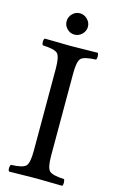

<svg xmlns="http://www.w3.org/2000/svg" viewBox="-124 -854 545 905"><g transform="rotate(15 148.5 -401.5)"><path d="M112.5 -716.6Q97.2 -731.9 97.2 -752.9Q97.2 -773.9 112.5 -789.6Q127.9 -805.2 148.9 -805.2Q169.9 -805.2 185.5 -789.6Q201.2 -773.9 201.2 -752.9Q201.2 -731.9 185.5 -716.6Q169.9 -701.2 148.9 -701.2Q127.9 -701.2 112.5 -716.6ZM190.9 -122.1Q190.9 -62 206.5 -47.6Q222.2 -33.2 277.8 -30.8Q281.7 -25.9 282 -13.9Q282.2 -2 277.8 2Q188 0 148.9 0Q108.9 0 19 2Q14.2 -2 14.2 -13.9Q14.2 -25.9 19 -30.8Q75.2 -32.7 90.6 -47.4Q106 -62 106 -122.1V-522.9Q106 -583 90.6 -597.4Q75.2 -611.8 19 -613.8Q14.2 -617.7 14.2 -629.9Q14.2 -642.1 19 -647Q113.3 -645 147.9 -645Q189.9 -645 277.8 -647Q281.7 -642.1 282 -630.1Q282.2 -618.2 277.8 -613.8Q221.7 -611.8 206.3 -597.4Q190.9 -583 190.9 -522.9Z"/></g></svg>

Font: Linux Libertine
Style: Regular
Weight: 400
Designer: Philipp H. Poll
Foundry: Philipp H. Poll
Version: Version 5.3.0 ; ttfautohint (v0.9)